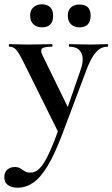

<svg xmlns="http://www.w3.org/2000/svg" viewBox="-59 -591 522 892"><path d="M441 -386Q443 -386 443 -380Q443 -374 441 -374Q407 -374 384 -345Q361 -316 343 -267L232 28Q196 124 162.5 179.5Q129 235 95 258Q61 281 23 281Q-6 281 -22.5 268.5Q-39 256 -39 232Q-39 208 -24.5 196.5Q-10 185 9 185Q26 185 36 191.5Q46 198 56 204.5Q66 211 82 211Q106 211 126 190.5Q146 170 169 120.5Q192 71 223 -15L220 40L50 -303Q28 -347 15.5 -360.5Q3 -374 -15 -374Q-18 -374 -18 -380Q-18 -386 -15 -386Q5 -386 27.5 -385Q50 -384 70 -384Q106 -384 133 -385Q160 -386 182 -386Q185 -386 185 -380Q185 -374 182 -374Q147 -374 137 -366Q127 -358 138 -335L265 -75L229 -16L316 -268Q333 -317 318.5 -345.5Q304 -374 263 -374Q261 -374 261 -380Q261 -386 263 -386Q287 -386 308.5 -385Q330 -384 364 -384Q388 -384 403.5 -385Q419 -386 441 -386ZM136 -464Q111 -464 96 -478.5Q81 -493 81 -519Q81 -543 96 -557Q111 -571 136 -571Q161 -571 174.5 -557Q188 -543 188 -519Q188 -464 136 -464ZM310 -464Q285 -464 270.5 -478.5Q256 -493 256 -519Q256 -543 270.5 -556.5Q285 -570 310 -570Q362 -570 362 -519Q362 -464 310 -464Z"/></svg>

Font: Cormorant Garamond Light
Style: Regular
Weight: 300
Designer: Christian Thalmann (Catharsis Fonts)
Foundry: Catharsis Fonts
Version: Version 4.001